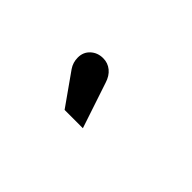

<svg xmlns="http://www.w3.org/2000/svg" viewBox="-18 -914 537 537"><g transform="rotate(45 250.0 -645.5)"><path d="M288.1 -556.2H215.8L148.9 -650.9Q138.2 -666.5 138.2 -686Q138.2 -707.5 153.1 -721.2Q168 -734.9 189.9 -734.9Q208.5 -734.9 222.7 -723.4Q236.8 -711.9 243.2 -690.9Z"/></g></svg>

Font: Margherita Black
Style: Regular
Weight: 900
Designer: James Puckett
Foundry: Dunwich Type Founders
Version: Version 1.008;hotconv 1.0.109;makeotfexe 2.5.65596